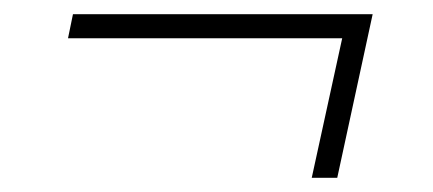

<svg xmlns="http://www.w3.org/2000/svg" viewBox="-20 -292 611 271"><path d="M420 -41 463 -238H76L83 -272H506L456 -41Z"/></svg>

Font: Saira Expanded Thin
Style: Italic
Weight: 250
Width: 7
Italic angle: -12°
Designer: Hector Gatti with collaboration of the Omnibus-Type team
Foundry: Omnibus-Type
Version: Version 1.101